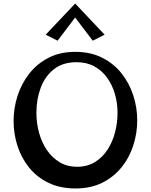

<svg xmlns="http://www.w3.org/2000/svg" viewBox="-20 -1052 852 1085"><path d="M406.8 13Q319.2 13 253.6 -19Q188 -51 144.2 -105.5Q100.5 -160 78.6 -228Q56.8 -296 56.8 -368Q56.8 -441 79.1 -510.5Q101.5 -580 145.4 -636Q189.2 -692 254.4 -725.5Q319.5 -759 404.8 -759Q491.5 -759 557.1 -726Q622.8 -693 666.8 -637.5Q710.8 -582 733.1 -513Q755.5 -444 755.5 -372Q755.5 -300 733.5 -231Q711.5 -162 667.2 -107Q623 -52 558.1 -19.5Q493.2 13 406.8 13ZM414.8 -109.5Q473.2 -109.5 516.2 -135.9Q559.2 -162.2 587.8 -206.5Q616.2 -250.8 630.2 -304.5Q644.2 -358.2 644.2 -414Q644.2 -470.5 629.1 -521.8Q614 -573 585 -613.2Q556 -653.5 512.9 -677Q469.8 -700.5 413 -700.5Q334.8 -700.5 284.5 -660.6Q234.2 -620.8 210 -555.9Q185.8 -491 185.8 -414.8Q185.8 -354.5 201.2 -299.8Q216.8 -245 246.1 -202.4Q275.5 -159.8 318.1 -134.6Q360.8 -109.5 414.8 -109.5ZM305.5 -822 238.2 -856 404.8 -1032 417.2 -969.5ZM504 -822 392.2 -969.5 404.8 -1032 571.2 -856Z"/></svg>

Font: Marhey Light
Style: Regular
Weight: 300
Designer: Nur Syamsi & Bustanul Arifin
Foundry: Namelatype
Version: Version 1.000